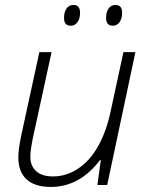

<svg xmlns="http://www.w3.org/2000/svg" viewBox="-20 -739 598 767"><path d="M186 -530.8 111.8 -189.9Q101.1 -138.2 101.1 -112.8Q101.1 -76.7 124.3 -55.4Q147.5 -34.2 191.9 -34.2Q245.6 -34.2 293.2 -66.2Q340.8 -98.1 373.3 -157.5Q405.8 -216.8 421.9 -293.9L473.1 -530.8H521L408.2 0H369.1L382.8 -100.1H379.9Q298.3 7.8 183.1 7.8Q119.1 7.8 86.2 -22.5Q53.2 -52.7 53.2 -110.8Q53.2 -140.1 64 -193.8L137.2 -530.8ZM403.8 -667Q403.8 -690.9 413.8 -705.1Q423.8 -719.2 441.4 -719.2Q467.8 -719.2 467.8 -688Q467.8 -664.6 457.5 -650.4Q447.3 -636.2 430.7 -636.2Q403.8 -636.2 403.8 -667ZM235.8 -667Q235.8 -690.9 245.8 -705.1Q255.9 -719.2 273.4 -719.2Q299.8 -719.2 299.8 -688Q299.8 -664.6 289.6 -650.4Q279.3 -636.2 262.7 -636.2Q235.8 -636.2 235.8 -667Z"/></svg>

Font: TypoPRO Open Sans
Style: Italic
Weight: 300
Italic angle: -12°
Foundry: Ascender Corporation
Version: Version 1.10